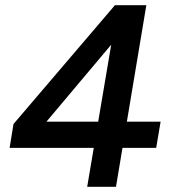

<svg xmlns="http://www.w3.org/2000/svg" viewBox="-20 -720 669 740"><path d="M111 -194 32 -242 423 -700 482 -635ZM17 -150 32 -242 101 -251H599L582 -150ZM316 0 423 -633V-700H544L427 0Z"/></svg>

Font: Figtree SemiBold
Style: Italic
Weight: 600
Italic angle: -9.5°
Foundry: Erik Kennedy
Version: Version 2.001;gftools[0.9.30]